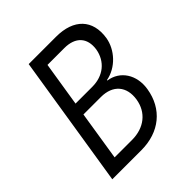

<svg xmlns="http://www.w3.org/2000/svg" viewBox="-199 -864 997 997"><g transform="rotate(-45 300.0 -365.0)"><path d="M54 0H267C401 0 494 -77 514 -202C529 -293 481 -369 398 -381L399 -384C476 -398 539 -466 551 -541C569 -658 501 -730 371 -730H170ZM197 -413 236 -658H360C441 -658 483 -612 472 -536C459 -460 401 -413 320 -413ZM143 -72 186 -344H314C403 -344 449 -288 436 -204C423 -122 360 -72 271 -72Z"/></g></svg>

Font: JetBrains Mono Light
Style: Italic
Weight: 336
Italic angle: -9°
Monospace: yes
Designer: Philipp Nurullin, Konstantin Bulenkov
Foundry: JetBrains
Version: Version 2.305